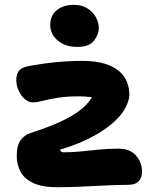

<svg xmlns="http://www.w3.org/2000/svg" viewBox="-20 -773 661 803"><path d="M221 10Q153.6 10 116.3 -8.8Q79 -27.6 64.5 -57.5Q50 -87.4 50 -120.4Q50 -164.8 66.6 -187Q83.2 -209.2 108.2 -216.8Q199.4 -246.2 254.7 -274.7Q310 -303.2 338.6 -332.8Q367.2 -362.4 377.4 -393.4L414.4 -343.2Q400.4 -353.2 387.4 -358.9Q374.4 -364.6 356.1 -367.3Q337.8 -370 307.8 -370Q257.2 -370 220.3 -363.9Q183.4 -357.8 158.5 -351.3Q133.6 -344.8 116.8 -344.8Q100.4 -344.8 84.3 -358.2Q68.2 -371.6 58.2 -393.3Q48.2 -415 48.2 -438.4Q48.2 -461 57.7 -475.1Q67.2 -489.2 94.8 -495.6Q150.2 -506.4 208.9 -512.4Q267.6 -518.4 323 -518.4Q380 -518.4 418 -506.6Q456 -494.8 479 -474.6Q502 -454.4 511.5 -429Q521 -403.6 521 -377.2Q521 -353.4 504.6 -322Q488.2 -290.6 450 -257.1Q411.8 -223.6 347.6 -191.6Q283.4 -159.6 187 -134.8L230.6 -162.8Q229 -149 232.8 -142.5Q236.6 -136 247 -136Q284.4 -136 319.9 -139.8Q355.4 -143.6 394 -147.4Q432.6 -151.2 477.6 -151.2Q523 -151.2 548.5 -122.7Q574 -94.2 574 -54Q574 -30 560.1 -15Q546.2 0 515.6 0Q476 0 425.3 2.5Q374.6 5 321.6 7.5Q268.6 10 221 10ZM304 -576.8Q252.8 -576.8 221.5 -603.6Q190.2 -630.4 190.2 -668.2Q190.2 -708.8 217.9 -730.8Q245.6 -752.8 289 -752.8Q322.4 -752.8 345.7 -737.8Q369 -722.8 381.1 -700.9Q393.2 -679 393.2 -656.8Q393.2 -628 372.7 -602.4Q352.2 -576.8 304 -576.8Z"/></svg>

Font: Shantell Sans Light
Style: Regular
Weight: 300
Designer: Stephen Nixon, Anya Danilova, Shantell Martin
Foundry: Arrow Type
Version: Version 1.011;[c5ecc13dd]